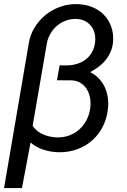

<svg xmlns="http://www.w3.org/2000/svg" viewBox="-21 -741 628 948"><path d="M359.4 -720.7Q399.9 -719.7 434.1 -706.1Q468.3 -692.4 492.2 -667.7Q516.1 -643.1 528.3 -608.9Q540.5 -574.7 537.1 -533.2Q534.7 -506.8 524.9 -484.6Q515.1 -462.4 500.2 -444.1Q485.4 -425.8 465.6 -411.1Q445.8 -396.5 423.8 -384.8Q448.7 -372.6 466.6 -354Q484.4 -335.4 495.4 -312.7Q506.3 -290 510.5 -264.2Q514.6 -238.3 512.7 -211.4Q508.8 -161.6 488.8 -120.4Q468.8 -79.1 436.3 -49.6Q403.8 -20 360.6 -4.2Q317.4 11.7 267.6 10.7Q230 9.8 194.6 -1.5Q159.2 -12.7 129.9 -37.1L87.4 187.5H-1L120.6 -523.9Q127 -566.9 148.9 -603.5Q170.9 -640.1 203.1 -666.5Q235.4 -692.9 275.6 -707.3Q315.9 -721.7 359.4 -720.7ZM308.6 -418Q336.4 -418.5 360.6 -426Q384.8 -433.6 403.3 -448.2Q421.9 -462.9 433.8 -484.4Q445.8 -505.9 448.7 -534.7Q451.2 -557.6 445.8 -577.9Q440.4 -598.1 428 -613.5Q415.5 -628.9 397 -637.9Q378.4 -647 354.5 -647.5Q327.1 -647.9 302.7 -638.7Q278.3 -629.4 259.3 -612.8Q240.2 -596.2 227.3 -573.5Q214.4 -550.8 210 -524.4L140.1 -119.6Q161.1 -89.8 194.1 -76.4Q227.1 -63 262.2 -62.5Q294.9 -62 323 -73Q351.1 -84 372.3 -103.5Q393.6 -123 407.2 -150.1Q420.9 -177.2 424.8 -209Q427.7 -232.9 423.8 -256.3Q419.9 -279.8 408.7 -298.8Q397.5 -317.9 378.7 -330.3Q359.9 -342.8 333.5 -344.2L260.3 -344.7L273.4 -418.5Z"/></svg>

Font: Roboto Mono
Style: Italic
Weight: 400
Designer: Google
Version: Version 2.000985; 2015; ttfautohint (v1.3)